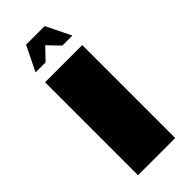

<svg xmlns="http://www.w3.org/2000/svg" viewBox="-215 -691 730 730"><g transform="rotate(-45 150.0 -326.0)"><path d="M50 -500H250V0H50ZM249 -552H195L150 -599L105 -552H51L100 -652H200Z"/></g></svg>

Font: Tokeely Brookings
Style: Regular
Weight: 400
Designer: Peter Wiegel
Foundry: Peter Wiegel
Version: Version 2.001